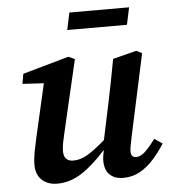

<svg xmlns="http://www.w3.org/2000/svg" viewBox="-51 -731 708 791"><g transform="rotate(-5 303.0 -335.0)"><path d="M427 14Q392 14 371.5 -5.5Q351 -25 351 -64Q351 -80 357 -108Q306 -50 257 -18Q208 14 155 14Q115 14 91 -8.5Q67 -31 67 -71Q67 -96 72.5 -125Q78 -154 84 -180L135 -403L47 -408L54 -449L245 -503L271 -491L203 -199Q197 -174 193 -154Q189 -134 189 -117Q189 -75 229 -75Q258 -75 287.5 -92.5Q317 -110 361 -148L394 -304Q403 -348 411.5 -391Q420 -434 428 -478L526 -503L549 -491L476 -152Q472 -133 469 -117Q466 -101 466 -91Q466 -67 488 -67Q505 -67 523 -83Q541 -99 568 -135L601 -113Q580 -80 554.5 -51Q529 -22 497.5 -4Q466 14 427 14ZM250 -613 265 -684H512L497 -613Z"/></g></svg>

Font: Source Serif 4 SmText Semibold
Style: Italic
Weight: 600
Italic angle: -12°
Designer: Frank Grießhammer
Foundry: Adobe
Version: Version 4.005;hotconv 1.1.0;makeotfexe 2.6.0